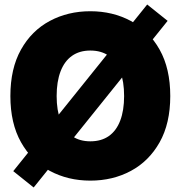

<svg xmlns="http://www.w3.org/2000/svg" viewBox="-20 -788 799 849"><path d="M379.4 10.7Q280.3 10.7 200 -32.5Q119.6 -75.7 72.8 -159.2Q25.9 -242.7 25.9 -363.3Q25.9 -484.9 72.8 -568.6Q119.6 -652.3 200 -695.3Q280.3 -738.3 379.4 -738.3Q478.5 -738.3 558.6 -695.3Q638.7 -652.3 685.8 -568.6Q732.9 -484.9 732.9 -363.3Q732.9 -242.2 685.8 -158.7Q638.7 -75.2 558.6 -32.2Q478.5 10.7 379.4 10.7ZM379.4 -163.1Q428.2 -163.1 461.4 -186.5Q494.6 -210 511.7 -254.9Q528.8 -299.8 528.8 -363.3Q528.8 -427.2 511.7 -472.4Q494.6 -517.6 461.4 -541Q428.2 -564.5 379.4 -564.5Q331.5 -564.5 298.3 -541Q265.1 -517.6 247.8 -472.4Q230.5 -427.2 230.5 -363.3Q230.5 -299.8 247.8 -254.9Q265.1 -210 298.3 -186.5Q331.5 -163.1 379.4 -163.1ZM128.9 41 38.6 -31.2 630.9 -768.1 721.2 -695.8Z"/></svg>

Font: Inter 24pt Black
Style: Regular
Weight: 900
Designer: Rasmus Andersson
Foundry: rsms
Version: Version 4.001;git-66647c0bb